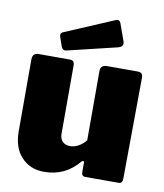

<svg xmlns="http://www.w3.org/2000/svg" viewBox="-85 -822 771 901"><g transform="rotate(10 300.5 -371.0)"><path d="M360 -171V-501Q360 -516 368 -523Q376 -530 393 -530H536Q550 -530 556 -524Q562 -518 562 -504L558 -22Q558 0 539 0H381Q363 0 363 -20V-64Q363 -72 358 -72Q355 -72 351 -68Q317 -28 276.5 -9Q236 10 185 10Q119 10 77.5 -34.5Q36 -79 36 -157V-500Q36 -530 67 -530H213Q226 -530 231 -524Q236 -518 236 -504V-179Q236 -156 249.5 -143Q263 -130 285 -130Q306 -130 326 -141.5Q346 -153 360 -171ZM447 -658Q449 -654 449 -647Q449 -632 428 -626L195 -570Q185 -568 184 -568Q172 -568 166 -583L151 -626Q149 -634 149 -636Q149 -645 159 -650L397 -751Q399 -752 403 -752Q413 -752 418 -739Z"/></g></svg>

Font: Libre Franklin Black
Style: Regular
Weight: 900
Designer: Pablo Impallari, Rodrigo Fuenzalida
Foundry: Impallari Type
Version: Version 1.002; ttfautohint (v1.5)